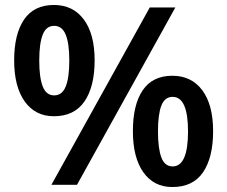

<svg xmlns="http://www.w3.org/2000/svg" viewBox="-20 -744 915 773"><path d="M197 -724Q274 -724 317.5 -665.5Q361 -607 361 -501Q361 -395 320 -335.5Q279 -276 197 -276Q122 -276 79.5 -335.5Q37 -395 37 -501Q37 -607 77 -665.5Q117 -724 197 -724ZM686 -714 290 0H187L583 -714ZM198 -640Q166 -640 152 -604.5Q138 -569 138 -500Q138 -432 152 -396Q166 -360 198 -360Q230 -360 244.5 -395.5Q259 -431 259 -500Q259 -569 244.5 -604.5Q230 -640 198 -640ZM674 -439Q751 -439 794.5 -380.5Q838 -322 838 -216Q838 -110 797.5 -50.5Q757 9 674 9Q599 9 557 -50.5Q515 -110 515 -216Q515 -322 554.5 -380.5Q594 -439 674 -439ZM675 -354Q643 -354 629.5 -318.5Q616 -283 616 -215Q616 -147 629.5 -110.5Q643 -74 675 -74Q737 -74 737 -215Q737 -354 675 -354Z"/></svg>

Font: Noto Sans Cherokee SemiBold
Style: Regular
Weight: 600
Designer: Monotype Design Team
Foundry: Monotype Imaging Inc.
Version: Version 2.001; ttfautohint (v1.8.4.7-5d5b)